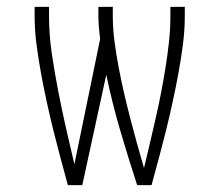

<svg xmlns="http://www.w3.org/2000/svg" viewBox="-20 -540 640 560"><path d="M220 0H178Q167 -40 156 -81Q145 -122 135 -162.5Q125 -203 116 -244.5Q107 -286 99.5 -327Q92 -368 86.5 -410Q81 -452 81 -494V-520H123V-494Q123 -439 131 -384.5Q139 -330 149.5 -276Q160 -222 172 -168.5Q184 -115 197 -61L272 -426Q270 -443 268.5 -460Q267 -477 267 -494V-520H309V-494Q309 -456 314 -418.5Q319 -381 326 -344Q333 -307 341.5 -270Q350 -233 359.5 -196.5Q369 -160 379 -123.5Q389 -87 400 -50Q409 -87 417.5 -123.5Q426 -160 434.5 -197Q443 -234 450 -270.5Q457 -307 463 -344.5Q469 -382 473 -419Q477 -456 477 -494V-520H519V-494Q519 -452 513.5 -410Q508 -368 500.5 -327Q493 -286 484 -244.5Q475 -203 465 -162.5Q455 -122 444 -81Q433 -40 422 0H380Q354 -80 330.5 -160Q307 -240 290 -322Z"/></svg>

Font: Iosevka Extralight Extended
Style: Regular
Weight: 200
Width: 7
Monospace: yes
Designer: Belleve Invis
Foundry: Belleve Invis
Version: Version 32.5.0; ttfautohint (v1.8.4)